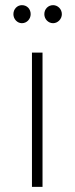

<svg xmlns="http://www.w3.org/2000/svg" viewBox="-20 -725 290 745"><path d="M65 -705C47 -705 32 -690 32 -670C32 -651 47 -635 65 -635C84 -635 99 -651 99 -670C99 -690 85 -705 65 -705ZM186 -705C167 -705 152 -690 152 -670C152 -651 167 -635 186 -635C204 -635 220 -651 220 -670C220 -690 204 -705 186 -705ZM104 -521V0H145V-521Z"/></svg>

Font: Montserrat arm ExtraLight
Style: Regular
Weight: 275
Designer: Julieta Ulanovsky
Foundry: Julieta Ulanovsky
Version: Version 6.000;PS 006.000;hotconv 1.0.88;makeotf.lib2.5.64775